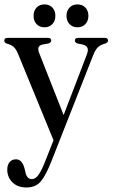

<svg xmlns="http://www.w3.org/2000/svg" viewBox="-26 -606 511 872"><path d="M180.5 123.5 217 31 57 -359Q47.5 -382.5 36.2 -392.8Q25 -403 5 -408Q-6.5 -412.5 -6.5 -421Q-6.5 -434 8 -434H192.5Q206.5 -434 206.5 -421.5Q206.5 -413 194 -408.5L166 -403.5Q139 -397 152 -365L263 -83.5L367.5 -356Q376 -377 371.5 -388Q367 -399 350 -403.5L326 -408.5Q314 -413 314 -421.5Q314 -434 329 -434H449.5Q464.5 -434 464.5 -421.5Q464.5 -413.5 453 -408.5Q431 -403 419.2 -392Q407.5 -381 397.5 -356L207.5 126.5Q182 191.5 158.8 218.5Q135.5 245.5 94 245.5Q54 245.5 30.5 222Q7 198.5 7 165Q7 142.5 17.8 130Q28.5 117.5 46.5 117.5Q73.5 117.5 84.5 156L89 173.5Q95 207.5 119 207.5Q135 207.5 149.2 187.5Q163.5 167.5 180.5 123.5ZM176 -482Q153.5 -482 140 -496.5Q126.5 -511 126.5 -534Q126.5 -557 140 -571.5Q153.5 -586 176 -586Q198.5 -586 212 -571.5Q225.5 -557 225.5 -534Q225.5 -511.5 212 -496.8Q198.5 -482 176 -482ZM325.5 -482Q303.5 -482 289.8 -496.5Q276 -511 276 -534Q276 -557 289.8 -571.5Q303.5 -586 325.5 -586Q348.5 -586 362 -571.5Q375.5 -557 375.5 -534Q375.5 -511.5 362 -496.8Q348.5 -482 325.5 -482Z"/></svg>

Font: Fraunces 144pt Soft
Style: Regular
Weight: 400
Version: Version 1.000;[0bf87f6ff]